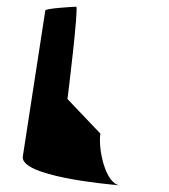

<svg xmlns="http://www.w3.org/2000/svg" viewBox="-20 -583 503 572"><path d="M48 -117C39 -58 298 -34 336 -31C294 -37 272 -138 279 -185L181 -288C182 -294 215 -563 207 -563C199 -563 116 -558 115 -552ZM336 -31H340Z"/></svg>

Font: Ampere
Style: SCCndIta
Weight: 400
Version: Version 1